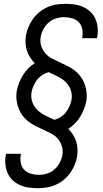

<svg xmlns="http://www.w3.org/2000/svg" viewBox="-20 -843 540 1006"><path d="M177 143Q153 143 129 139.5Q105 136 84 126.5Q63 117 46.5 101.5Q30 86 20.5 65Q11 44 8.5 20Q6 -4 10 -28L12 -37H90L89 -32Q85 -10 89 11Q93 32 107 46.5Q121 61 141.5 67Q162 73 184 73Q205 73 226.5 66.5Q248 60 265 45Q282 30 293 9.5Q304 -11 307 -32Q311 -56 304 -78Q297 -100 282.5 -116.5Q268 -133 248 -143.5Q228 -154 208 -163L207 -164H206Q185 -173 165.5 -183Q146 -193 128.5 -206.5Q111 -220 98 -237.5Q85 -255 77 -276Q69 -297 66.5 -320Q64 -343 68 -367Q72 -388 80 -408.5Q88 -429 99.5 -448Q111 -467 127 -483.5Q143 -500 162 -512Q149 -525 138.5 -541Q128 -557 121.5 -576Q115 -595 114 -615.5Q113 -636 116 -657Q120 -680 129.5 -702.5Q139 -725 153.5 -745Q168 -765 187.5 -780.5Q207 -796 230 -806Q253 -816 276.5 -819.5Q300 -823 323 -823Q347 -823 371 -819.5Q395 -816 416 -806.5Q437 -797 453.5 -781.5Q470 -766 479.5 -745Q489 -724 491.5 -700Q494 -676 490 -652L488 -643H410L411 -648Q415 -670 411 -691Q407 -712 393 -726.5Q379 -741 358.5 -747Q338 -753 316 -753Q295 -753 273.5 -746.5Q252 -740 235 -725Q218 -710 207 -689.5Q196 -669 193 -648Q189 -624 196 -602Q203 -580 217.5 -563.5Q232 -547 252 -536.5Q272 -526 292 -517L293 -516H294Q315 -507 334.5 -497Q354 -487 371.5 -473.5Q389 -460 402 -442.5Q415 -425 423 -404Q431 -383 433.5 -360Q436 -337 432 -313Q428 -292 420 -271.5Q412 -251 400.5 -232Q389 -213 373 -196.5Q357 -180 338 -168Q351 -155 361.5 -139Q372 -123 378.5 -104Q385 -85 386 -64.5Q387 -44 384 -23Q380 0 370.5 22.5Q361 45 346.5 65Q332 85 312.5 100.5Q293 116 270 126Q247 136 223.5 139.5Q200 143 177 143ZM265 -215Q283 -220 299 -230.5Q315 -241 326 -255.5Q337 -270 344.5 -287Q352 -304 355 -321Q359 -349 350 -373.5Q341 -398 322.5 -415Q304 -432 281 -443Q258 -454 235 -465Q217 -460 201 -449.5Q185 -439 174 -424.5Q163 -410 155.5 -393Q148 -376 145 -359Q141 -331 150 -306.5Q159 -282 177.5 -265Q196 -248 219 -237Q242 -226 265 -215Z"/></svg>

Font: Iosevka Custom
Style: Italic
Weight: 400
Italic angle: -9°
Monospace: yes
Designer: Belleve Invis
Foundry: Belleve Invis
Version: Version 30.3.3; ttfautohint (v1.8.3)